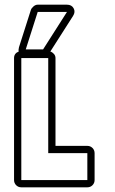

<svg xmlns="http://www.w3.org/2000/svg" viewBox="-20 -800 492 820"><path d="M112 -758Q115 -766 123.5 -773Q132 -780 141 -780H266Q286 -780 294.5 -764.5Q303 -749 292 -732L195 -580Q204 -577 210.5 -569.5Q217 -562 217 -552V-177H353Q366 -177 375 -168Q384 -159 384 -146V-31Q384 -18 375 -9Q366 0 353 0H71Q58 0 49 -9Q40 -18 40 -31V-552Q40 -572 60 -580Q58 -586 61 -598ZM353 -31V-146H186V-552H71V-31ZM90 -589H164L266 -749H141Z"/></svg>

Font: Lichte PostBus
Style: Regular
Weight: 400
Designer: Peter Wiegel
Version: Version 1.001